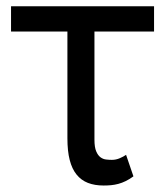

<svg xmlns="http://www.w3.org/2000/svg" viewBox="-20 -565 512 595"><path d="M457.4 -467.3H272.7V-132.1Q272.7 -108.7 278.1 -96.1Q283.4 -83.5 291.4 -77.6Q299.4 -71.7 308.8 -70.7Q318.2 -69.6 326.7 -69.6Q339.5 -69.6 351.4 -74.8Q363.3 -79.9 370.7 -85.2L393.5 -18.5Q381.4 -9.6 369.7 -3.9Q358 1.8 346.8 4.8Q335.6 7.8 324.2 8.9Q312.9 9.9 301.1 9.9Q273.4 9.9 252.5 1.8Q231.5 -6.4 217.3 -24Q203.1 -41.5 196 -69.2Q188.9 -96.9 188.9 -136.4V-467.3H14.2V-545.5H457.4Z"/></svg>

Font: Interop
Style: Regular
Weight: 400
Designer: Rasmus Andersson, Google, Jang Haemin
Foundry: jhaemin
Version: Version 1.008